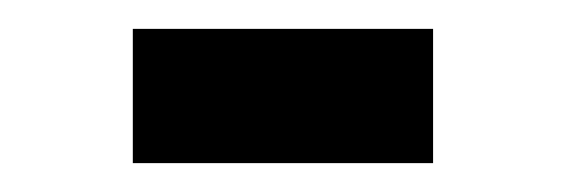

<svg xmlns="http://www.w3.org/2000/svg" viewBox="-20 -386 390 133"><path d="M72 -273V-366H280V-273Z"/></svg>

Font: Inconsolata ExtraCondensed ExtraBold
Style: Regular
Weight: 800
Width: 2
Monospace: yes
Designer: Raph Levien, Cyreal, Brenton Simpson
Foundry: Raph Levien, Cyreal, Google
Version: Version 3.001; ttfautohint (v1.8.2.53-6de2)